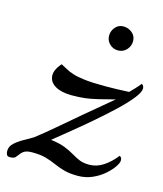

<svg xmlns="http://www.w3.org/2000/svg" viewBox="-136 -734 701 826"><g transform="rotate(15 214.5 -321.0)"><path d="M64 -97Q104 -128 145.5 -163.5Q187 -199 239.5 -243.5Q292 -288 361 -345Q318 -334 287.5 -326.5Q257 -319 231 -316Q205 -313 173 -313Q127 -313 100 -328.5Q73 -344 70.5 -371Q68 -398 97 -431Q111 -424 124 -416.5Q137 -409 157 -402.5Q177 -396 211 -392Q245 -388 302 -388Q350 -388 408 -391Q431 -414 441.5 -426.5Q452 -439 452 -439Q462 -432 462 -420Q462 -404 439 -375Q416 -346 378.5 -310.5Q341 -275 297.5 -237.5Q254 -200 211.5 -165.5Q169 -131 137 -105Q177 -100 201.5 -90Q226 -80 243.5 -69.5Q261 -59 278.5 -51.5Q296 -44 323 -44Q355 -44 384.5 -63Q414 -82 440 -115Q440 -115 445 -111.5Q450 -108 450 -96Q450 -86 437.5 -67.5Q425 -49 403 -30Q381 -11 351.5 2Q322 15 287 15Q251 15 226 8Q201 1 180 -8.5Q159 -18 134.5 -25Q110 -32 74 -32Q52 -32 41 -26.5Q30 -21 22 -10Q15 -1 9 6Q3 13 -16 13Q-26 13 -29.5 6Q-33 -1 -33 -10Q-33 -31 -15.5 -46.5Q2 -62 25 -74.5Q48 -87 64 -97ZM315 -551Q293 -551 277.5 -566Q262 -581 262 -603Q262 -624 276 -640.5Q290 -657 312 -657Q334 -657 351 -643Q368 -629 368 -606Q368 -584 353 -567.5Q338 -551 315 -551Z"/></g></svg>

Font: Sedan
Style: Italic
Weight: 400
Italic angle: -13.8°
Designer: Sebastian Salazar
Foundry: Sebastian Salazar
Version: Version 1.100; ttfautohint (v1.8.4.7-5d5b)